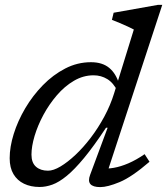

<svg xmlns="http://www.w3.org/2000/svg" viewBox="-20 -754 682 784"><path d="M460.5 -380.5Q443.5 -415.5 418.2 -431Q393 -446.5 362 -446.5Q320 -446.5 282 -424.2Q244 -402 212.2 -365Q180.5 -328 157.2 -284.8Q134 -241.5 121.2 -198.8Q108.5 -156 108.5 -122.5Q108.5 -89.5 127 -73.2Q145.5 -57 176 -57Q198 -57 227 -74.2Q256 -91.5 288 -121.5Q320 -151.5 350.5 -191.5Q381 -231.5 406 -278Q431 -324.5 446 -373L526.5 -633.5Q517.5 -638.5 502 -645.5Q486.5 -652.5 469 -660Q451.5 -667.5 437 -673L444 -702L624 -734H642.5L414 -37.5L395.5 -66.5Q417.5 -64 445 -68.8Q472.5 -73.5 504.5 -87.2Q536.5 -101 570.5 -124.5L590.5 -93.5Q518 -31 468.5 -10.5Q419 10 389.5 10Q359.5 10 349 -2.5Q338.5 -15 348 -40L419.5 -232.5H413Q363 -157 323.5 -109.2Q284 -61.5 252.5 -35.8Q221 -10 194 -0.2Q167 9.5 142 9.5Q105.5 9.5 78 -3.8Q50.5 -17 35 -43Q19.5 -69 19.5 -108Q19.5 -154 36 -207Q52.5 -260 83 -311.8Q113.5 -363.5 155 -406Q196.5 -448.5 246.2 -474.2Q296 -500 351.5 -500Q398 -500 426 -476.8Q454 -453.5 466.5 -410.5Z"/></svg>

Font: Newsreader 9pt
Style: Italic
Weight: 400
Italic angle: -17°
Designer: Hugues Gentile
Foundry: Production Type
Version: Version 1.003